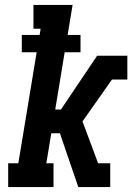

<svg xmlns="http://www.w3.org/2000/svg" viewBox="-20 -755 540 775"><path d="M13 0V-96H54L128 -544H68V-614H140L144 -639H115V-735H273L253 -614H305V-544H241L203 -313H226L372 -530H494V-434H432L313 -265L376 -96H425V0H296L229 -196L222 -217H187L167 -96H196V0Z"/></svg>

Font: Iosevka Curly Slab Oblique
Style: Bold
Weight: 700
Italic angle: -9°
Monospace: yes
Designer: Belleve Invis
Foundry: Belleve Invis
Version: Version 11.1.0; ttfautohint (v1.8.3)